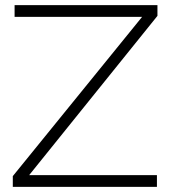

<svg xmlns="http://www.w3.org/2000/svg" viewBox="-20 -730 667 750"><path d="M30 -42 535 -664H37V-710H595V-668L94 -46H593V0H30Z"/></svg>

Font: Raleway Thin Light
Style: Regular
Weight: 300
Version: Version 4.026